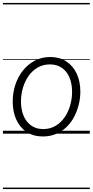

<svg xmlns="http://www.w3.org/2000/svg" viewBox="-20 -905 628 1300"><path d="M270 19Q207 19 161 -11Q115 -41 90.5 -94.5Q66 -148 66 -218Q66 -276 83.5 -330Q101 -384 134.5 -426.5Q168 -469 215 -494Q262 -519 321 -519Q383 -519 428.5 -489.5Q474 -460 499 -407Q524 -354 524 -285Q524 -240 513 -196Q502 -152 481.5 -113Q461 -74 430 -44.5Q399 -15 359 2Q319 19 270 19ZM272 -31Q319 -31 355.5 -52.5Q392 -74 417 -110Q442 -146 455 -191Q468 -236 468 -283Q468 -339 450 -381Q432 -423 398.5 -446Q365 -469 318 -469Q272 -469 235.5 -448Q199 -427 174 -391.5Q149 -356 135.5 -311Q122 -266 122 -219Q122 -163 140 -120.5Q158 -78 192 -54.5Q226 -31 272 -31ZM0 365H588V375H0ZM0 -20H588V0H0ZM0 -505H588V-500H0ZM0 -885H588V-875H0Z"/></svg>

Font: Playwrite GB J Guides
Style: Italic
Weight: 400
Italic angle: -7.01216°
Designer: Veronika Burian, José Scaglione
Foundry: TypeTogether
Version: Version 1.003